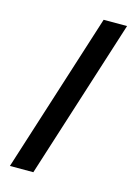

<svg xmlns="http://www.w3.org/2000/svg" viewBox="-128 -809 712 998"><g transform="rotate(15 228.0 -310.0)"><path d="M302 -740H428L154 120H28Z"/></g></svg>

Font: Encode Sans Wide
Style: SemiBold
Weight: 600
Designer: Pablo Impallari, Andres Torresi
Foundry: Pablo Impallari, Andres Torresi
Version: Version 1.000; ttfautohint (v1.00) -l 8 -r 50 -G 200 -x 14 -